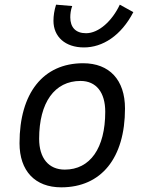

<svg xmlns="http://www.w3.org/2000/svg" viewBox="-20 -801 626 831"><path d="M245.1 9.8C418.5 9.8 521 -117.2 521 -331.5C521 -455.1 453.6 -527.3 339.8 -527.3C167 -527.3 64.5 -398.4 64.5 -181.2C64.5 -61 131.8 9.8 245.1 9.8ZM260.3 -66.9C190.9 -66.9 149.4 -116.2 149.4 -200.2C149.4 -357.4 216.3 -450.7 328.6 -450.7C396.5 -450.7 435.5 -400.9 435.5 -317.4C435.5 -159.7 370.1 -66.9 260.3 -66.9ZM343.3 -595.7C423.8 -595.7 503.9 -646 557.1 -748.5L498.5 -780.8C465.3 -710 407.2 -657.2 352.5 -657.2C307.1 -657.2 284.2 -683.1 284.2 -726.1C284.2 -740.7 286.1 -757.3 292.5 -774.9L222.7 -780.8C214.8 -755.9 211.4 -732.9 211.4 -710.9C211.4 -642.1 262.2 -595.7 343.3 -595.7Z"/></svg>

Font: Cascadia Mono SemiLight
Style: Italic
Weight: 350
Italic angle: -10°
Monospace: yes
Designer: Aaron Bell
Foundry: Saja Typeworks
Version: Version 2404.023